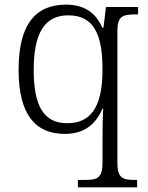

<svg xmlns="http://www.w3.org/2000/svg" viewBox="-20 -566 635 826"><path d="M315 240H570V208H560C509 208 485 201 485 135V-431C485 -497 507 -504 565 -504H574V-536H436L425 -447H420C393 -509 345 -546 264 -546C131 -546 60 -459 60 -266C60 -74 131 10 259 10C346 10 393 -34 421 -99H424C422 -74 421 -11 421 36V133C421 201 398 208 346 208H315ZM269 -36C168 -36 125 -110 125 -265C125 -421 170 -500 274 -500C386 -500 421 -414 421 -267C421 -97 365 -36 269 -36Z"/></svg>

Font: Noto Serif Ethiopic Light
Style: Regular
Weight: 300
Designer: Monotype Design Team
Foundry: Monotype Imaging Inc.
Version: Version 2.102